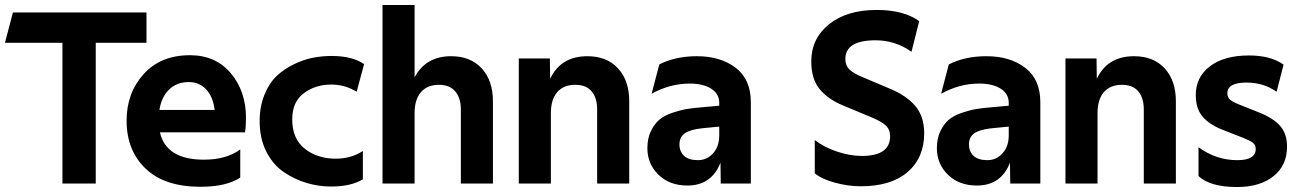

<svg xmlns="http://www.w3.org/2000/svg" viewBox="-23 -738 5218 772"><path d="M566 -688V-566H362V0H228V-566H-3L29 -688Z M943 -24Q887 13 783 13Q639 13 562.5 -60Q486 -133 486 -253Q486 -364 554.5 -440Q623 -516 741 -516Q844 -516 905 -443.5Q966 -371 966 -265Q966 -227 962 -206H620Q645 -96 797 -96Q887 -96 943 -137ZM840 -296Q834 -348 806.5 -378Q779 -408 736 -408Q688 -408 657 -378Q626 -348 618 -296Z M1411 -369Q1365 -398 1308 -398Q1246 -398 1199 -363.5Q1152 -329 1152 -258Q1152 -180 1202.5 -140Q1253 -100 1327 -100Q1389 -100 1436 -131V-17Q1388 12 1308 12Q1259 12 1211 -2Q1163 -16 1119 -45.5Q1075 -75 1048 -128Q1021 -181 1021 -251Q1021 -310 1040.5 -357.5Q1060 -405 1090 -433Q1120 -461 1159.5 -480Q1199 -499 1236 -506Q1273 -513 1310 -513Q1394 -513 1441 -480Z M1515 0V-718H1644V-427Q1689 -512 1791 -512Q1869 -512 1914 -463Q1959 -414 1959 -331V0H1830V-298Q1830 -344 1807.5 -370.5Q1785 -397 1742 -397Q1695 -397 1669.5 -367.5Q1644 -338 1644 -283V0Z M2378 -298Q2378 -344 2356 -370.5Q2334 -397 2290 -397Q2243 -397 2217.5 -367.5Q2192 -338 2192 -283V0H2063V-503H2188L2189 -421Q2232 -512 2339 -512Q2417 -512 2462 -463Q2507 -414 2507 -331V0H2378Z M2709 -157Q2709 -129 2727.5 -111.5Q2746 -94 2783 -94Q2819 -94 2844 -121.5Q2869 -149 2869 -194V-229L2798 -222Q2752 -217 2730.5 -202Q2709 -187 2709 -157ZM2996 -327V0H2875L2874 -84Q2838 8 2741 8Q2669 8 2624.5 -35.5Q2580 -79 2580 -142Q2580 -182 2594.5 -211.5Q2609 -241 2629 -257.5Q2649 -274 2682 -285Q2715 -296 2740.5 -300Q2766 -304 2803 -307L2869 -313V-324Q2869 -361 2836.5 -381.5Q2804 -402 2750 -402Q2671 -402 2597 -361L2628 -479Q2693 -512 2779 -512Q2874 -512 2935 -465.5Q2996 -419 2996 -327Z M3673 -653 3642 -530Q3576 -576 3498 -576Q3376 -576 3376 -501Q3376 -475 3392 -459Q3408 -443 3445 -428L3556 -381Q3623 -353 3658 -311Q3693 -269 3693 -202Q3693 -104 3626.5 -46.5Q3560 11 3438 11Q3387 11 3334 -3.5Q3281 -18 3253 -41V-175Q3290 -146 3342.5 -128.5Q3395 -111 3442 -111Q3556 -111 3556 -190Q3556 -217 3539 -233Q3522 -249 3482 -266L3364 -315Q3305 -340 3272 -380.5Q3239 -421 3239 -491Q3239 -583 3310.5 -640.5Q3382 -698 3502 -698Q3611 -698 3673 -653Z M3873 -157Q3873 -129 3891.5 -111.5Q3910 -94 3947 -94Q3983 -94 4008 -121.5Q4033 -149 4033 -194V-229L3962 -222Q3916 -217 3894.5 -202Q3873 -187 3873 -157ZM4160 -327V0H4039L4038 -84Q4002 8 3905 8Q3833 8 3788.5 -35.5Q3744 -79 3744 -142Q3744 -182 3758.5 -211.5Q3773 -241 3793 -257.5Q3813 -274 3846 -285Q3879 -296 3904.5 -300Q3930 -304 3967 -307L4033 -313V-324Q4033 -361 4000.5 -381.5Q3968 -402 3914 -402Q3835 -402 3761 -361L3792 -479Q3857 -512 3943 -512Q4038 -512 4099 -465.5Q4160 -419 4160 -327Z M4576 -298Q4576 -344 4554 -370.5Q4532 -397 4488 -397Q4441 -397 4415.5 -367.5Q4390 -338 4390 -283V0H4261V-503H4386L4387 -421Q4430 -512 4537 -512Q4615 -512 4660 -463Q4705 -414 4705 -331V0H4576Z M5138 -478 5110 -369Q5058 -406 4989 -406Q4912 -406 4912 -363Q4912 -348 4921.5 -338.5Q4931 -329 4959 -318L5039 -286Q5097 -263 5124.5 -231.5Q5152 -200 5152 -148Q5152 -73 5097.5 -29.5Q5043 14 4951 14Q4843 14 4796 -30V-146Q4867 -94 4952 -94Q5026 -94 5026 -139Q5026 -155 5015.5 -163.5Q5005 -172 4975 -184L4893 -216Q4840 -237 4812.5 -269Q4785 -301 4785 -356Q4785 -428 4842 -471.5Q4899 -515 4999 -515Q5087 -515 5138 -478Z"/></svg>

Font: Techna Sans
Style: Regular
Weight: 400
Designer: Carl Enlund
Version: Version 1.003